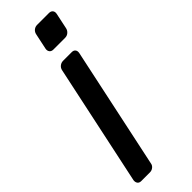

<svg xmlns="http://www.w3.org/2000/svg" viewBox="-245 -534 730 730"><g transform="rotate(-45 120.0 -169.0)"><path d="M172.7 -352.2Q182.9 -352.2 187.7 -345.8Q192.4 -339.4 190.4 -329.3L86.7 158.4Q85.5 168.6 77.6 175Q69.7 181.4 59.6 181.4H13.1Q2.9 181.4 -1.9 175Q-6.8 168.6 -5.6 158.4L98.1 -329.3Q100.1 -339.4 108.1 -345.8Q116.1 -352.2 126.3 -352.2ZM216.5 -518.6Q226.7 -518.6 232 -512.3Q237.2 -505.9 235.2 -495.7L221.8 -432.2Q219.8 -422 211.8 -415.2Q203.9 -408.4 193.7 -408.4H130.2Q120 -408.4 114.8 -415.2Q109.6 -422 111.6 -432.2L125.1 -495.7Q127.1 -505.9 134.9 -512.3Q142.8 -518.6 153 -518.6Z"/></g></svg>

Font: Rubik Light
Style: Italic
Weight: 300
Italic angle: -12°
Designer: Hubert and Fischer
Foundry: Hubert and Fischer
Version: Version 2.300;gftools[0.9.30]